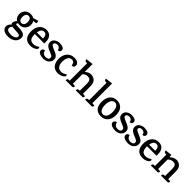

<svg xmlns="http://www.w3.org/2000/svg" viewBox="413 -2464 4450 4450"><g transform="rotate(45 2637.5 -239.0)"><path d="M218 -149Q195 -149 168 -154Q148 -126 149.5 -114.5Q151 -103 173 -100Q195 -97 257 -95Q366 -91 415 -64Q464 -37 464 31Q464 121 395.5 175.5Q327 230 224.5 230Q122 230 70.5 192.5Q19 155 19 91.5Q19 28 84 -26Q66 -42 66 -73Q66 -118 116 -175Q39 -219 37 -320Q35 -402 87.5 -458Q140 -514 228 -514Q287 -514 331 -489L460 -523Q469 -511 470 -486Q471 -461 460 -451Q445 -443 379 -445Q410 -401 406.5 -326.5Q403 -252 352.5 -200.5Q302 -149 218 -149ZM221.5 -449Q179 -448 156.5 -415.5Q134 -383 134 -328.5Q134 -274 157 -242.5Q180 -211 220.5 -211.5Q261 -212 285 -244.5Q309 -277 309 -330.5Q309 -384 286.5 -417Q264 -450 221.5 -449ZM132 -5Q96 36 96 72.5Q96 109 131.5 130.5Q167 152 235 152Q303 152 347 125Q391 98 391 62Q391 26 353.5 16.5Q316 7 238 4Q160 1 132 -5Z M620 -252V-233Q620 -150 652 -106Q684 -62 758.5 -62Q833 -62 901 -116Q918 -104 918 -80Q918 -48 863 -16.5Q808 15 731 15Q628 15 570.5 -47.5Q513 -110 513 -238Q513 -366 578 -440Q643 -514 741.5 -514Q840 -514 885 -455Q930 -396 929 -306V-252ZM738 -445Q647 -445 626 -312H828Q825 -445 738 -445Z M1330 -425Q1330 -393 1309 -376.5Q1288 -360 1258 -364Q1259 -400 1232 -424Q1205 -448 1166.5 -448.5Q1128 -449 1105.5 -433Q1083 -417 1083 -391Q1083 -365 1111.5 -347Q1140 -329 1191.5 -308.5Q1243 -288 1264 -277Q1285 -266 1309 -248Q1355 -214 1354.5 -147Q1354 -80 1299.5 -32Q1245 16 1152 15Q1085 14 1034.5 -11.5Q984 -37 984 -85Q985 -116 1006 -133Q1027 -150 1056 -150Q1063 -104 1093 -78Q1123 -52 1168.5 -51.5Q1214 -51 1241 -68Q1268 -85 1268 -117.5Q1268 -150 1244 -167Q1220 -184 1173 -202.5Q1126 -221 1102 -232.5Q1078 -244 1052 -263Q1000 -301 1000 -368.5Q1000 -436 1056 -475Q1112 -514 1178.5 -514Q1245 -514 1287.5 -492.5Q1330 -471 1330 -425Z M1659 -514Q1728 -514 1770.5 -485Q1813 -456 1813 -413Q1813 -370 1790 -354Q1767 -338 1738 -341Q1737 -381 1714 -412Q1691 -443 1645 -443Q1586 -443 1554 -391.5Q1522 -340 1522 -254Q1522 -63 1670 -63Q1737 -63 1802 -116Q1810 -111 1815 -99.5Q1820 -88 1820 -80Q1820 -49 1762 -17Q1704 15 1632 15Q1530 15 1473 -52.5Q1416 -120 1415.5 -240.5Q1415 -361 1481 -437.5Q1547 -514 1659 -514Z M2422 0H2213V-8Q2213 -54 2252 -58L2286 -60V-308Q2286 -372 2259.5 -400Q2233 -428 2175 -428Q2117 -428 2058 -375V-62L2131 -56Q2137 0 2093 0H1882V-8Q1882 -54 1921 -58L1956 -60V-628L1912 -632Q1880 -636 1880 -687L2058 -708V-448Q2128 -514 2205.5 -514Q2283 -514 2335 -463.5Q2387 -413 2387 -307L2388 -62L2461 -56Q2467 0 2422 0Z M2729 0H2519V-8Q2519 -32 2526 -40Q2539 -56 2559 -58L2594 -60V-629L2550 -633Q2518 -637 2518 -688L2696 -708V-62L2767 -56Q2773 0 2729 0Z M3053.5 -446.5Q2995 -446 2963 -391.5Q2931 -337 2931 -247Q2931 -157 2962 -104Q2993 -51 3051.5 -51.5Q3110 -52 3142 -103.5Q3174 -155 3174 -245Q3174 -335 3143 -391Q3112 -447 3053.5 -446.5ZM2824.5 -240Q2824 -365 2886.5 -439.5Q2949 -514 3054 -514Q3159 -514 3219.5 -448.5Q3280 -383 3280.5 -256.5Q3281 -130 3218.5 -57.5Q3156 15 3046.5 15Q2937 15 2881 -50Q2825 -115 2824.5 -240Z M3687 -425Q3687 -393 3666 -376.5Q3645 -360 3615 -364Q3616 -400 3589 -424Q3562 -448 3523.5 -448.5Q3485 -449 3462.5 -433Q3440 -417 3440 -391Q3440 -365 3468.5 -347Q3497 -329 3548.5 -308.5Q3600 -288 3621 -277Q3642 -266 3666 -248Q3712 -214 3711.5 -147Q3711 -80 3656.5 -32Q3602 16 3509 15Q3442 14 3391.5 -11.5Q3341 -37 3341 -85Q3342 -116 3363 -133Q3384 -150 3413 -150Q3420 -104 3450 -78Q3480 -52 3525.5 -51.5Q3571 -51 3598 -68Q3625 -85 3625 -117.5Q3625 -150 3601 -167Q3577 -184 3530 -202.5Q3483 -221 3459 -232.5Q3435 -244 3409 -263Q3357 -301 3357 -368.5Q3357 -436 3413 -475Q3469 -514 3535.5 -514Q3602 -514 3644.5 -492.5Q3687 -471 3687 -425Z M4106 -425Q4106 -393 4085 -376.5Q4064 -360 4034 -364Q4035 -400 4008 -424Q3981 -448 3942.5 -448.5Q3904 -449 3881.5 -433Q3859 -417 3859 -391Q3859 -365 3887.5 -347Q3916 -329 3967.5 -308.5Q4019 -288 4040 -277Q4061 -266 4085 -248Q4131 -214 4130.5 -147Q4130 -80 4075.5 -32Q4021 16 3928 15Q3861 14 3810.5 -11.5Q3760 -37 3760 -85Q3761 -116 3782 -133Q3803 -150 3832 -150Q3839 -104 3869 -78Q3899 -52 3944.5 -51.5Q3990 -51 4017 -68Q4044 -85 4044 -117.5Q4044 -150 4020 -167Q3996 -184 3949 -202.5Q3902 -221 3878 -232.5Q3854 -244 3828 -263Q3776 -301 3776 -368.5Q3776 -436 3832 -475Q3888 -514 3954.5 -514Q4021 -514 4063.5 -492.5Q4106 -471 4106 -425Z M4299 -252V-233Q4299 -150 4331 -106Q4363 -62 4437.5 -62Q4512 -62 4580 -116Q4597 -104 4597 -80Q4597 -48 4542 -16.5Q4487 15 4410 15Q4307 15 4249.5 -47.5Q4192 -110 4192 -238Q4192 -366 4257 -440Q4322 -514 4420.5 -514Q4519 -514 4564 -455Q4609 -396 4608 -306V-252ZM4417 -445Q4326 -445 4305 -312H4507Q4504 -445 4417 -445Z M5215 0H5007V-8Q5007 -54 5046 -58L5081 -60V-311Q5081 -429 4984 -429Q4944 -429 4915 -416.5Q4886 -404 4853 -375V-62L4924 -56Q4930 0 4886 0H4676V-8Q4676 -32 4683 -40Q4696 -56 4716 -58L4751 -60V-431L4707 -436Q4675 -439 4675 -490L4837 -510L4846 -443H4849Q4926 -514 5003 -514Q5080 -514 5131.5 -464.5Q5183 -415 5183 -311V-62L5253 -56Q5259 0 5215 0Z"/></g></svg>

Font: Karma SemiBold
Style: Regular
Weight: 600
Designer: Joana Correia
Foundry: Indian Type Foundry
Version: Version 1.202;PS 1.0;hotconv 1.0.78;makeotf.lib2.5.61930; tt